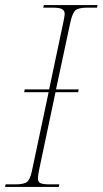

<svg xmlns="http://www.w3.org/2000/svg" viewBox="-34 -734 403 754"><path d="M-14 0 -12 -10H26Q60 -10 72 -19.5Q84 -29 91 -61L157 -372H61L63 -383H159L215 -648Q217 -659 218.5 -666.5Q220 -674 220 -680Q220 -692 210 -698Q200 -704 173 -704H136L138 -714H349L347 -704H309Q274 -704 262 -693Q250 -682 242 -645L186 -383H275L273 -372H184L120 -69Q115 -46 115 -33Q115 -19 125.5 -14.5Q136 -10 162 -10H199L197 0Z"/></svg>

Font: Noto Serif Display SemiCondensed Thin
Style: Italic
Weight: 100
Width: 4
Italic angle: -12°
Designer: Monotype Design Team
Foundry: Monotype Imaging Inc.
Version: Version 2.009